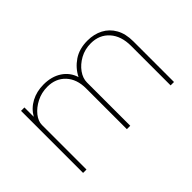

<svg xmlns="http://www.w3.org/2000/svg" viewBox="-72 -824 1120 1120"><g transform="rotate(-45 488.0 -264.0)"><path d="M117.5 0V-512H145.5V-435Q171 -479.5 216.5 -503.8Q262 -528 319.5 -528Q385 -528 431.2 -497.8Q477.5 -467.5 494 -414Q519 -464 566 -496Q613 -528 681 -528Q735 -528 777 -506Q819 -484 843.2 -441.2Q867.5 -398.5 867.5 -335V0H839.5V-326Q839.5 -407.5 796.8 -455.2Q754 -503 684 -503Q634.5 -503 594.2 -480.8Q554 -458.5 530.2 -425Q506.5 -391.5 506.5 -357V0H478.5V-336Q478.5 -413 436.2 -458Q394 -503 325.5 -503Q277 -503 236 -482Q195 -461 170.2 -429.8Q145.5 -398.5 145.5 -367V0Z"/></g></svg>

Font: Spartan Thin Thin
Style: Regular
Weight: 250
Version: Version 1.004